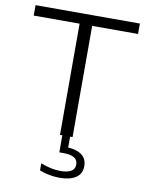

<svg xmlns="http://www.w3.org/2000/svg" viewBox="-89 -658 705 925"><g transform="rotate(10 264.0 -195.5)"><path d="M233.5 0V-544H9V-595H519.5V-544H295V0ZM267.5 204Q243 204 216.8 199.2Q190.5 194.5 168.5 185V150.5Q196.5 161.5 219.8 166.2Q243 171 266 171Q299 171 317.2 160.5Q335.5 150 335.5 127.5Q335.5 104 317.2 93.8Q299 83.5 265 83.5H245V-10H283V69.5L271.5 53Q319 53 347 71.8Q375 90.5 375 128.5Q375 166 346.2 185Q317.5 204 267.5 204Z"/></g></svg>

Font: Encode Sans SC SemiExpanded Light
Style: Regular
Weight: 300
Width: 6
Designer: Multiple Designers
Foundry: Impallari Type
Version: Version 3.002